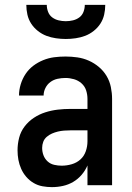

<svg xmlns="http://www.w3.org/2000/svg" viewBox="-20 -760 540 788"><path d="M193 8Q174 8 154.5 4.5Q135 1 118 -9Q101 -19 88 -34Q75 -49 67 -67Q59 -85 55.5 -104Q52 -123 52 -143Q52 -169 58.5 -194.5Q65 -220 81 -241Q97 -262 119 -276.5Q141 -291 166 -299Q191 -307 217 -310Q243 -313 269 -313H339V-354Q339 -372 333.5 -389Q328 -406 314.5 -418Q301 -430 283.5 -435Q266 -440 249 -440Q232 -440 216 -436.5Q200 -433 187 -423.5Q174 -414 166.5 -399Q159 -384 159 -368H58Q58 -391 65 -414Q72 -437 85 -456.5Q98 -476 116.5 -490Q135 -504 157 -513Q179 -522 202 -525Q225 -528 249 -528Q273 -528 297.5 -524.5Q322 -521 344.5 -511Q367 -501 386 -485Q405 -469 417.5 -448Q430 -427 435 -402.5Q440 -378 440 -354V0H339V-81Q330 -60 315 -42.5Q300 -25 280.5 -13.5Q261 -2 238.5 3Q216 8 193 8ZM233 -80Q254 -80 274.5 -86Q295 -92 310 -105.5Q325 -119 332 -139Q339 -159 339 -180V-225H269Q256 -225 243 -224Q230 -223 217.5 -220Q205 -217 193.5 -212Q182 -207 172 -198.5Q162 -190 157.5 -178Q153 -166 153 -153Q153 -137 158.5 -122.5Q164 -108 175.5 -97.5Q187 -87 202.5 -83.5Q218 -80 233 -80ZM250 -600Q230 -600 209.5 -603Q189 -606 170.5 -613Q152 -620 135.5 -633Q119 -646 108 -663Q97 -680 92.5 -700Q88 -720 88 -740H172Q172 -725 177.5 -711Q183 -697 194.5 -688.5Q206 -680 220.5 -676.5Q235 -673 250 -673Q265 -673 279.5 -676.5Q294 -680 305.5 -688.5Q317 -697 322.5 -711Q328 -725 328 -740H412Q412 -720 407.5 -700Q403 -680 392 -663Q381 -646 364.5 -633Q348 -620 329.5 -613Q311 -606 290.5 -603Q270 -600 250 -600Z"/></svg>

Font: Iosevka Curly Semibold
Style: Regular
Weight: 600
Monospace: yes
Designer: Belleve Invis
Foundry: Belleve Invis
Version: Version 22.1.2; ttfautohint (v1.8.4)